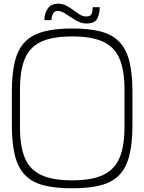

<svg xmlns="http://www.w3.org/2000/svg" viewBox="-20 -1007 780 1038"><path d="M370 11Q278 11 215 -5.5Q152 -22 114.5 -61.5Q77 -101 60.5 -167Q44 -233 44 -332V-510Q44 -609 60.5 -675Q77 -741 114.5 -780Q152 -819 215 -836Q278 -853 370 -853Q462 -853 525 -836.5Q588 -820 625.5 -780.5Q663 -741 679.5 -675Q696 -609 696 -510V-332Q696 -233 679.5 -167Q663 -101 625.5 -61.5Q588 -22 525 -5.5Q462 11 370 11ZM370 -32Q479 -32 540.5 -62.5Q602 -93 627.5 -156.5Q653 -220 653 -318V-524Q653 -623 627.5 -686.5Q602 -750 540.5 -780Q479 -810 370 -810Q261 -810 199.5 -780Q138 -750 113 -686.5Q88 -623 88 -524V-318Q88 -220 113 -156.5Q138 -93 199.5 -62.5Q261 -32 370 -32ZM447 -880Q424 -880 403 -890.5Q382 -901 363 -914Q344 -927 326.5 -937.5Q309 -948 292 -948Q274 -948 266 -931.5Q258 -915 258 -898H220Q220 -934 238 -960.5Q256 -987 296 -987Q318 -987 338 -976.5Q358 -966 376.5 -952.5Q395 -939 411.5 -928.5Q428 -918 444 -918Q471 -918 476 -933Q481 -948 481 -968H519Q519 -932 505.5 -906Q492 -880 447 -880Z"/></svg>

Font: Matangi Light
Style: Regular
Weight: 300
Designer: Prashant Pant
Foundry: The Graphic Ant
Version: Version 3.002